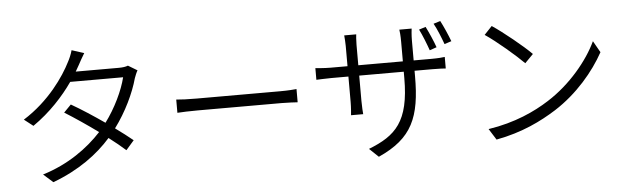

<svg xmlns="http://www.w3.org/2000/svg" viewBox="-52 -1003 4084 1258"><g transform="rotate(-5 1990.0 -374.5)"><path d="M530 -784 449 -810C443 -786 428 -752 419 -736C373 -644 269 -491 98 -384L157 -338C271 -417 360 -515 422 -604H770C749 -518 696 -407 629 -317C557 -367 481 -417 413 -456L365 -407C431 -366 509 -313 582 -260C491 -161 360 -66 192 -15L255 41C427 -23 552 -116 640 -216C682 -184 720 -153 750 -126L803 -187C770 -214 731 -244 688 -275C764 -377 820 -496 846 -591C851 -605 860 -628 868 -641L808 -677C793 -671 773 -668 747 -668H464L488 -710C498 -728 514 -759 530 -784Z M1104 -428V-341C1134 -343 1184 -345 1239 -345C1306 -345 1718 -345 1790 -345C1835 -345 1875 -342 1895 -341V-428C1874 -426 1840 -423 1789 -423C1718 -423 1305 -423 1239 -423C1182 -423 1133 -425 1104 -428Z M2773 -760 2729 -746C2748 -709 2772 -648 2787 -605L2833 -621C2819 -662 2791 -725 2773 -760ZM2872 -790 2827 -776C2848 -739 2871 -681 2887 -637L2933 -652C2918 -693 2891 -754 2872 -790ZM2030 -554V-477C2040 -477 2087 -480 2129 -480H2241V-313C2241 -277 2237 -234 2236 -226H2316C2315 -234 2312 -278 2312 -313V-480H2605V-438C2605 -151 2513 -66 2334 4L2394 61C2619 -40 2676 -175 2676 -445V-480H2793C2836 -480 2872 -478 2881 -477V-553C2870 -551 2836 -548 2793 -548H2676V-677C2676 -716 2680 -748 2681 -757H2600C2602 -749 2605 -716 2605 -677V-548H2312V-682C2312 -715 2315 -743 2316 -751H2237C2239 -729 2241 -701 2241 -681V-548H2129C2088 -548 2038 -553 2030 -554Z M3205 -728 3154 -674C3229 -624 3353 -517 3403 -466L3458 -522C3404 -577 3276 -681 3205 -728ZM3126 -57 3172 16C3344 -16 3470 -79 3570 -142C3719 -237 3833 -373 3900 -495L3857 -571C3800 -449 3680 -302 3528 -206C3434 -146 3303 -84 3126 -57Z"/></g></svg>

Font: ChiuKong Gothic CL Normal
Style: Regular
Weight: 350
Designer: Ryoko NISHIZUKA 西塚涼子 (kana, bopomofo & ideographs); Paul D. Hunt (Latin, Greek & Cyrillic); Sandoll Communications 산돌커뮤니
Foundry: Adobe
Version: Version 1.300